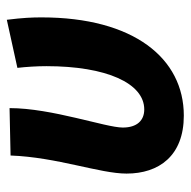

<svg xmlns="http://www.w3.org/2000/svg" viewBox="-18 -529 559 563"><g transform="rotate(-90 261.5 -247.5)"><path d="M204 12C372 12 492 -135 492 -405C492 -432 491 -459 485 -507L344 -476C347 -450 349 -418 349 -391C349 -215 299 -104 222 -104C190 -104 169 -125 169 -167C169 -217 226 -375 226 -499L87 -496C82 -360 34 -234 34 -156C34 -61 86 12 204 12Z"/></g></svg>

Font: Source Sans Pro
Style: Bold Italic
Weight: 700
Italic angle: -11°
Designer: Paul D. Hunt
Foundry: Adobe Systems Incorporated
Version: Version 3.006;hotconv 1.0.111;makeotfexe 2.5.65597